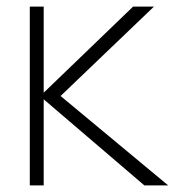

<svg xmlns="http://www.w3.org/2000/svg" viewBox="-20 -560 528 580"><path d="M70 -540H112V-280L382 -540H445L163 -270L488 0H416L112 -260V0H70Z"/></svg>

Font: Vela Sans ExtLt
Style: Regular
Weight: 200
Designer: Principal design: Mikhail Sharanda - project Manrope.
Design modification: Ravid Balaliev
Foundry: Mikhail Sharanda
Version: Version 1.001